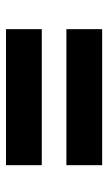

<svg xmlns="http://www.w3.org/2000/svg" viewBox="123 -558 368 655"><g transform="rotate(90 307.5 -230.0)"><path d="M79 -272V-394H543V-272ZM79 -66V-188H543V-66Z"/></g></svg>

Font: Ysabeau Infant Black
Style: Italic
Weight: 900
Italic angle: -12°
Designer: Christian Thalmann (Catharsis Fonts)
Version: Version 2.001;gftools[0.9.30]; featfreeze: ss01,ss02,lnum